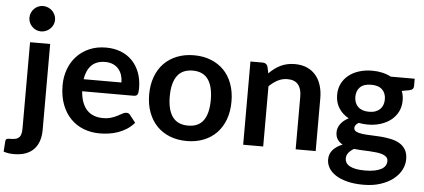

<svg xmlns="http://www.w3.org/2000/svg" viewBox="-95 -871 2606 1179"><g transform="rotate(5 1208.0 -281.0)"><path d="M189 -513V17.5Q189 51 180.2 80.5Q171.5 110 152.2 132.2Q133 154.5 101.8 167.2Q70.5 180 25.5 180Q8 180 -7 177.8Q-22 175.5 -38 170.5L-33.5 104Q-32 94 -25.5 91.2Q-19 88.5 -0.5 88.5Q18 88.5 30.8 84.8Q43.5 81 51 72.8Q58.5 64.5 61.8 51Q65 37.5 65 17.5V-513ZM206 -662.5Q206 -646.5 199.5 -632.5Q193 -618.5 182.2 -608Q171.5 -597.5 156.8 -591.2Q142 -585 125.5 -585Q109.5 -585 95.5 -591.2Q81.5 -597.5 71 -608Q60.5 -618.5 54.2 -632.5Q48 -646.5 48 -662.5Q48 -679 54.2 -693.5Q60.5 -708 71 -718.5Q81.5 -729 95.5 -735.2Q109.5 -741.5 125.5 -741.5Q142 -741.5 156.8 -735.2Q171.5 -729 182.2 -718.5Q193 -708 199.5 -693.5Q206 -679 206 -662.5Z M533.5 -521Q582 -521 623 -505.5Q664 -490 693.5 -460.2Q723 -430.5 739.8 -387.2Q756.5 -344 756.5 -288.5Q756.5 -260.5 750.5 -250.8Q744.5 -241 727.5 -241H410Q413 -201.5 424 -172.8Q435 -144 453 -125.2Q471 -106.5 495.8 -97.2Q520.5 -88 550.5 -88Q580.5 -88 602.2 -95Q624 -102 640.2 -110.5Q656.5 -119 668.8 -126Q681 -133 692.5 -133Q708 -133 715.5 -121.5L751 -76.5Q730.5 -52.5 705 -36.2Q679.5 -20 651.8 -10.2Q624 -0.5 595.2 3.5Q566.5 7.5 539.5 7.5Q486 7.5 440 -10.2Q394 -28 360 -62.8Q326 -97.5 306.5 -148.8Q287 -200 287 -267.5Q287 -320 304 -366.2Q321 -412.5 352.8 -446.8Q384.5 -481 430.2 -501Q476 -521 533.5 -521ZM536 -432.5Q482 -432.5 451.5 -402Q421 -371.5 412.5 -315.5H645.5Q645.5 -339.5 638.8 -360.8Q632 -382 618.5 -398Q605 -414 584.2 -423.2Q563.5 -432.5 536 -432.5Z M1076 -521Q1133 -521 1179.8 -502.5Q1226.5 -484 1259.8 -450Q1293 -416 1311 -367Q1329 -318 1329 -257.5Q1329 -196.5 1311 -147.5Q1293 -98.5 1259.8 -64Q1226.5 -29.5 1179.8 -11Q1133 7.5 1076 7.5Q1018.5 7.5 971.5 -11Q924.5 -29.5 891.2 -64Q858 -98.5 839.8 -147.5Q821.5 -196.5 821.5 -257.5Q821.5 -318 839.8 -367Q858 -416 891.2 -450Q924.5 -484 971.5 -502.5Q1018.5 -521 1076 -521ZM1076 -87.5Q1140 -87.5 1170.8 -130.5Q1201.5 -173.5 1201.5 -256.5Q1201.5 -339.5 1170.8 -383Q1140 -426.5 1076 -426.5Q1011 -426.5 979.8 -382.8Q948.5 -339 948.5 -256.5Q948.5 -174 979.8 -130.8Q1011 -87.5 1076 -87.5Z M1423.5 0V-513H1499Q1523 -513 1530.5 -490.5L1539 -450Q1554.5 -466 1571.8 -479Q1589 -492 1608.2 -501.5Q1627.5 -511 1649.5 -516Q1671.5 -521 1697.5 -521Q1739.5 -521 1772 -506.8Q1804.5 -492.5 1826.2 -466.8Q1848 -441 1859.2 -405.2Q1870.5 -369.5 1870.5 -326.5V0H1747V-326.5Q1747 -373.5 1725.5 -399.2Q1704 -425 1660 -425Q1628 -425 1600 -410.5Q1572 -396 1547 -371V0Z M2175 -522Q2208 -522 2236.8 -515.2Q2265.5 -508.5 2290 -495.5H2437.5V-449.5Q2437.5 -427.5 2411 -422.5L2365 -414Q2370 -401 2372.8 -386.5Q2375.5 -372 2375.5 -356Q2375.5 -318 2360.2 -287.2Q2345 -256.5 2318 -235Q2291 -213.5 2254.2 -201.8Q2217.5 -190 2175 -190Q2146 -190 2118.5 -195.5Q2094.5 -181 2094.5 -163Q2094.5 -147.5 2108.8 -140.2Q2123 -133 2146.5 -130Q2170 -127 2200 -126.2Q2230 -125.5 2261.5 -123Q2293 -120.5 2323 -114.2Q2353 -108 2376.5 -94.5Q2400 -81 2414.2 -57.8Q2428.5 -34.5 2428.5 2Q2428.5 36 2411.8 68Q2395 100 2363.2 125Q2331.5 150 2285.2 165.2Q2239 180.5 2180 180.5Q2122 180.5 2079 169.2Q2036 158 2007.5 139.2Q1979 120.5 1965 96Q1951 71.5 1951 45Q1951 9.5 1972.8 -15Q1994.5 -39.5 2032 -54Q2012 -64.5 2000 -82Q1988 -99.5 1988 -128Q1988 -139.5 1992 -151.8Q1996 -164 2004.2 -176Q2012.5 -188 2025.2 -198.8Q2038 -209.5 2055 -218Q2016 -239 1993.8 -274Q1971.5 -309 1971.5 -356Q1971.5 -394 1986.8 -424.8Q2002 -455.5 2029.2 -477.2Q2056.5 -499 2093.8 -510.5Q2131 -522 2175 -522ZM2314.5 23Q2314.5 8 2305.5 -1.2Q2296.5 -10.5 2281 -16Q2265.5 -21.5 2244.8 -24Q2224 -26.5 2200.8 -27.8Q2177.5 -29 2152.8 -30Q2128 -31 2104.5 -34Q2084 -22.5 2071.2 -7Q2058.5 8.5 2058.5 29Q2058.5 42.5 2065.2 54.2Q2072 66 2086.8 74.5Q2101.5 83 2125 87.8Q2148.5 92.5 2182.5 92.5Q2217 92.5 2242 87.2Q2267 82 2283.2 72.8Q2299.5 63.5 2307 50.8Q2314.5 38 2314.5 23ZM2175 -269Q2198 -269 2215 -275.2Q2232 -281.5 2243.2 -292.5Q2254.5 -303.5 2260.2 -319Q2266 -334.5 2266 -353Q2266 -391 2243.2 -413.2Q2220.5 -435.5 2175 -435.5Q2129.5 -435.5 2106.8 -413.2Q2084 -391 2084 -353Q2084 -335 2089.8 -319.5Q2095.5 -304 2106.8 -292.8Q2118 -281.5 2135.2 -275.2Q2152.5 -269 2175 -269Z"/></g></svg>

Font: Lato
Style: Bold
Weight: 700
Designer: Lukasz Dziedzic
Foundry: tyPoland Lukasz Dziedzic
Version: Version 2.007; 2014-02-27